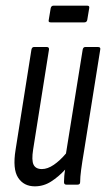

<svg xmlns="http://www.w3.org/2000/svg" viewBox="-20 -652 374 678"><path d="M103 6Q64 6 44 -24.5Q24 -55 35 -123L91 -477Q93 -486 100 -486H145Q154 -486 153 -477L97 -124Q91 -86 98.5 -70.5Q106 -55 128 -55Q148 -55 170 -70Q192 -85 213 -110L272 -477Q274 -486 281 -486H326Q336 -486 334 -477L277 -120Q270 -79 266.5 -52.5Q263 -26 263 -9Q263 0 254 0H214Q206 0 206 -9Q206 -19 207 -30.5Q208 -42 210 -53Q187 -28 160.5 -11Q134 6 103 6ZM159 -573Q150 -573 152 -581L159 -623Q161 -632 169 -632H288Q297 -632 295 -623L288 -581Q286 -573 278 -573Z"/></svg>

Font: Sofia Sans Extra Condensed
Style: Italic
Weight: 400
Italic angle: -9°
Designer: Botio Nikoltchev, Ani Petrova
Foundry: lettersoup
Version: Version 4.101; ttfautohint (v1.8.4.7-5d5b)